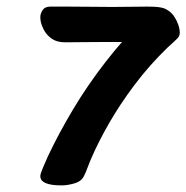

<svg xmlns="http://www.w3.org/2000/svg" viewBox="-20 -553 564 581"><path d="M113 -462Q106 -476 104 -484.5Q102 -493 102 -501Q102 -512 109 -522.5Q116 -533 132 -533Q152 -533 185 -533Q218 -533 254.5 -532.5Q291 -532 320 -532Q356 -532 376 -532.5Q396 -533 425 -533Q449 -533 459.5 -531.5Q470 -530 476 -528Q482 -526 491.5 -519.5Q501 -513 509 -500Q515 -491 519.5 -478Q524 -465 524 -454Q524 -446 519.5 -440Q515 -434 510 -431Q506 -429 497.5 -426.5Q489 -424 484 -424Q450 -424 425 -425Q400 -426 366 -426Q341 -426 306 -426Q271 -426 236 -425.5Q201 -425 177 -425Q152 -425 136.5 -436Q121 -447 113 -462ZM166 8Q102 8 102 -20Q102 -27 109.5 -44.5Q117 -62 125 -80Q157 -148 200.5 -221Q244 -294 299 -365Q354 -436 417 -498Q425 -506 437.5 -510Q450 -514 460 -514Q474 -514 488.5 -503.5Q503 -493 512.5 -478.5Q522 -464 522 -452Q522 -450 521 -445Q520 -440 516 -436Q512 -432 504 -424.5Q496 -417 488 -410Q432 -356 387 -296Q342 -236 310 -180Q278 -124 259 -80Q252 -65 246 -48.5Q240 -32 234 -20Q226 -4 205 2Q184 8 166 8Z"/></svg>

Font: Lisu Bosa Black
Style: Italic
Weight: 900
Italic angle: -19°
Designer: David Morse, Annie Olsen, Victor Gaultney, Frank Grießhammer (Latin)
Foundry: SIL International
Version: Version 2.000